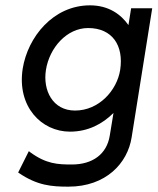

<svg xmlns="http://www.w3.org/2000/svg" viewBox="-20 -502 590 719"><path d="M65 -245C43 -103 135 -9 242 -9C310 -9 364 -38 405 -79L391 6C380 75 327 114 249 114C196 114 153 112 93 68L88 64L48 144L51 146C120 193 174 197 236 197C377 197 458 109 473 12L550 -471H471L461 -408C433 -448 387 -482 317 -482C179 -482 84 -363 65 -245ZM152 -240C165 -323 230 -397 310 -397C401 -397 444 -331 430 -240C418 -164 351 -88 261 -88C177 -88 140 -164 152 -240Z"/></svg>

Font: Charger Pro
Style: BdObl
Weight: 700
Designer: Jasper
Foundry: Cannot Into Space Fonts
Version: Version 1.09